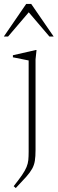

<svg xmlns="http://www.w3.org/2000/svg" viewBox="-50 -690 293 975"><path d="M95.5 -383Q87.5 -384.5 63 -389.5Q38.5 -394.5 15.5 -399V-409.5L131.5 -436H135.5L130.5 -388.5V71.5Q130.5 104.5 127 126.5Q123.5 148.5 113.2 167Q103 185.5 83 208Q63 230.5 30 265L19.5 255.5Q46.5 221.5 62 198.8Q77.5 176 84.8 158.2Q92 140.5 93.8 122.8Q95.5 105 95.5 81ZM-30.5 -504.5 83 -670H108.5L222.5 -504.5H201L96 -627.5L-9 -504.5Z"/></svg>

Font: Newsreader Text ExtraLight
Style: Regular
Weight: 275
Designer: Hugues Gentile
Foundry: Production Type
Version: Version 1.001